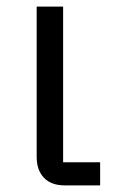

<svg xmlns="http://www.w3.org/2000/svg" viewBox="-20 -561 350 581"><path d="M176 0Q135 0 113 -23Q91 -46 91 -86V-541H171V-70H283V0Z"/></svg>

Font: IBM Plex Sans SC
Style: Regular
Weight: 400
Designer: Mike Abbink; Paul van der Laan; Pieter van Rosmalen; Eunyou Noh; Wujin Sim; Chorong Kim; Dohee Lee; Yejin We; Jinhee Kim
Foundry: Sandoll Inc.
Version: Version 1.000